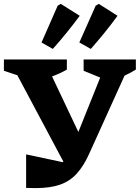

<svg xmlns="http://www.w3.org/2000/svg" viewBox="-27 -960 717 985"><path d="M107 4V-168L295 -128L298 -131L62 -574L-7 -597V-655H316V-603Q280 -582 240 -568L375 -283L487 -562L402 -597V-655H670V-603Q639 -584 612 -572L430 -170Q402 -108 366.5 -69Q331 -30 280.5 -12.5Q230 5 156 5Q144 5 132 4.5Q120 4 107 4ZM186 -742 269 -931 285 -940 382 -879Q318 -792 244 -709ZM380 -742 464 -931 480 -940 576 -879Q544 -835 509.5 -792.5Q475 -750 439 -709Z"/></svg>

Font: Piazzolla
Style: Bold
Weight: 700
Designer: Juan Pablo del Peral
Foundry: Huerta Tipografica
Version: Version 1.330